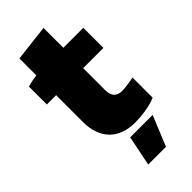

<svg xmlns="http://www.w3.org/2000/svg" viewBox="-272 -718 979 979"><g transform="rotate(-45 217.5 -228.0)"><path d="M264 9C308 9 373 1 416 -18V-163C397 -160 357 -152 332 -152C293 -152 272 -171 272 -219V-375H418V-520H274V-663L77 -640V-518C53 -515 26 -509 10 -504V-375H77V-182C77 -61 146 9 264 9ZM159 207H287L354 44H192Z"/></g></svg>

Font: Fixel Display Black
Style: Regular
Weight: 900
Designer: AlfaBravo + MacPaw
Foundry: Kyrylo Tkachov, Marchela Mozhyna, Serhii Makarenko, Maria Weinstein, Zakhar Kryvoshyya
Version: Version 1.211